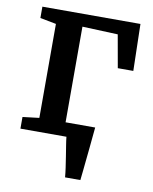

<svg xmlns="http://www.w3.org/2000/svg" viewBox="-83 -617 686 859"><g transform="rotate(10 260.0 -187.0)"><path d="M272 180Q270.5 161 267 136.8Q263.5 112.5 259.5 87.2Q255.5 62 251.8 39Q248 16 246.5 0L203 -63H366Q364 -45 361.8 -20.2Q359.5 4.5 356.8 32Q354 59.5 351.2 86.8Q348.5 114 346 138.2Q343.5 162.5 341.5 180ZM37.5 0V-53L112.5 -62V-489L39.5 -503V-554.5H485L490 -342H419.5L393 -491L231.5 -497.5V-62L347 -53V0Z"/></g></svg>

Font: Merriweather 20pt SemiBold
Style: Regular
Weight: 600
Version: Version 2.100